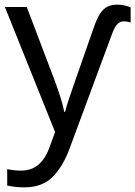

<svg xmlns="http://www.w3.org/2000/svg" viewBox="-20 -566 582 826"><path d="M485 -546Q502 -546 516.5 -542.5Q531 -539 542 -534V-469Q537 -471 528.5 -472.5Q520 -474 512 -474Q501 -474 492 -468Q483 -462 476 -450.5Q469 -439 462 -420L279 74Q251 150 206.5 195Q162 240 84 240Q60 240 42 237.5Q24 235 11 232V162Q22 164 37.5 166Q53 168 70 168Q101 168 124 156.5Q147 145 163.5 123.5Q180 102 191 73L217 2L1 -536H95L211 -231Q226 -191 238 -154.5Q250 -118 256 -85H260Q266 -110 280 -150.5Q294 -191 308 -232L384 -449Q397 -487 411 -508Q425 -529 443 -537.5Q461 -546 485 -546Z"/></svg>

Font: Noto Sans Ambassadori
Style: Regular
Weight: 400
Designer: Monotype Design Team
Foundry: Monotype Imaging Inc.
Version: Version 2.013